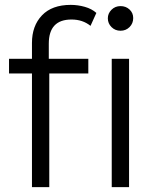

<svg xmlns="http://www.w3.org/2000/svg" viewBox="-20 -767 649 787"><path d="M111 0V-466H17V-526H111V-591Q111 -661 152 -704Q193 -747 270 -747Q299 -747 327.5 -739Q356 -731 375 -714L351 -661Q319 -687 273 -687Q180 -687 180 -588V-526H342V-466H182V0ZM438 0V-526H509V0ZM474 -641Q452 -641 437 -656Q422 -671 422 -692Q422 -712 437 -727Q452 -742 474 -742Q496 -742 511 -728Q526 -714 526 -693Q526 -671 511 -656Q496 -641 474 -641Z"/></svg>

Font: Montserrat
Style: Regular
Weight: 400
Designer: Julieta Ulanovsky
Foundry: Julieta Ulanovsky
Version: Version 9.000; ttfautohint (v1.8.4.7-5d5b)